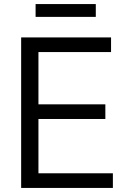

<svg xmlns="http://www.w3.org/2000/svg" viewBox="-20 -924 620 944"><path d="M155 -904H451V-841H155ZM84 -740H526V-668H169V-411H498V-339H169V-72H535V0H84Z"/></svg>

Font: Encode Sans Narrow
Style: Regular
Weight: 400
Designer: Pablo Impallari, Andres Torresi
Foundry: Pablo Impallari, Andres Torresi
Version: Version 1.000; ttfautohint (v1.00) -l 8 -r 50 -G 200 -x 14 -